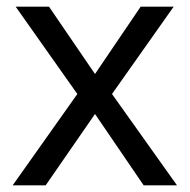

<svg xmlns="http://www.w3.org/2000/svg" viewBox="-20 -556 569 576"><path d="M212 -274 27 -536H127L265 -334L402 -536H501L316 -274L511 0H411L265 -214L117 0H18Z"/></svg>

Font: hexmalayalam15
Style: Book
Weight: 400
Designer: Jelle Bosma - Monotype Design Team
Foundry: Monotype Imaging Inc.
Version: Version 2.003